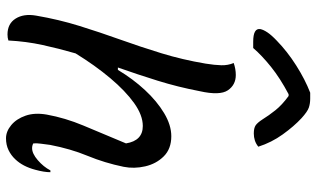

<svg xmlns="http://www.w3.org/2000/svg" viewBox="-227 -818 1054 640"><g transform="rotate(90 300.0 -498.0)"><path d="M434 -542Q476 -542 501 -517Q526 -492 534.5 -455Q543 -418 536 -383Q523 -320 499.5 -263Q476 -206 463 -138Q461 -122 459 -107.5Q457 -93 458 -82Q465 -78 474 -78Q492 -78 514 -97Q536 -116 548 -139H554Q554 -118 546 -89Q535 -47 511 -22Q498 -8 480.5 0.5Q463 9 441 9Q418 9 397 -8.5Q376 -26 365.5 -56.5Q355 -87 362 -127Q373 -188 398.5 -249Q424 -310 458 -391Q449 -447 400 -447Q364 -447 323.5 -418Q283 -389 240.5 -338.5Q198 -288 158 -223Q142 -168 130 -113Q118 -58 115 1Q106 4 95 4Q59 4 42 -23Q25 -50 32 -91Q45 -167 66.5 -236Q88 -305 112 -372Q136 -439 157.5 -509Q179 -579 192 -656Q197 -687 197.5 -709Q198 -731 190 -750Q210 -757 230 -757Q263 -757 281 -730.5Q299 -704 284 -637Q270 -564 249 -496.5Q228 -429 205 -364H213Q243 -414 280 -454Q317 -494 357 -518Q397 -542 434 -542ZM289 -1005H309Q325 -1005 338.5 -1000.5Q352 -996 374 -976Q401 -951 428 -913.5Q455 -876 469 -832Q459 -824 448 -820.5Q437 -817 425 -817Q407 -817 398 -823Q389 -829 378 -846Q365 -867 347.5 -889Q330 -911 300 -933H294Q241 -905 203 -874.5Q165 -844 140 -815H119Q73 -815 77 -839Q79 -849 88 -862.5Q97 -876 116 -894Q152 -929 198.5 -958.5Q245 -988 289 -1005Z"/></g></svg>

Font: Recursive Mn Csl St
Style: Italic
Weight: 400
Italic angle: -15°
Monospace: yes
Version: Version 1.079;hotconv 1.0.112;makeotfexe 2.5.65598; ttfautoh